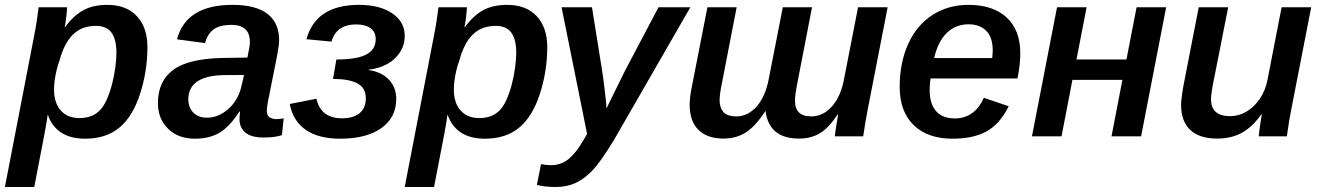

<svg xmlns="http://www.w3.org/2000/svg" viewBox="-43 -558 5406 786"><path d="M305.7 9.8Q245.1 9.8 207 -15.6Q168.9 -41 153.3 -86.9H151.9Q150.4 -76.2 147.7 -58.1Q145 -40 140.1 -15.1Q132.8 22.9 122.1 78.6Q111.3 134.3 97.2 207.5H-22.9L96.7 -411.1Q99.1 -424.3 101.6 -437Q104 -449.7 106 -462.9Q108.4 -479.5 110.8 -495.8Q113.3 -512.2 115.2 -528.3H231.9Q231.9 -522.5 230.2 -506.1Q228.5 -489.7 226.3 -472.9Q224.1 -456.1 221.7 -447.3H223.6Q258.8 -495.1 298.8 -516.6Q338.9 -538.1 396.5 -538.1Q474.1 -538.1 517.3 -491.9Q560.5 -445.8 560.5 -365.2Q560.5 -266.6 530.3 -173.3Q500 -80.1 445.3 -35.2Q390.6 9.8 305.7 9.8ZM349.1 -452.1Q292 -452.1 255.9 -416.7Q219.7 -381.3 200.7 -310.5Q193.8 -292 188.7 -270.8Q183.6 -249.5 180.9 -229.2Q178.2 -209 178.2 -191.9Q178.2 -136.7 205.8 -105.7Q233.4 -74.7 282.7 -74.7Q336.4 -74.7 367.2 -107.9Q382.8 -124.5 395 -152.6Q407.2 -180.7 415.8 -214.1Q424.3 -247.6 429 -281.2Q433.6 -314.9 433.6 -342.3Q433.6 -397 413.3 -424.6Q393.1 -452.1 349.1 -452.1Z M1034.2 4.9Q986.3 4.9 961.9 -15.1Q937.5 -35.2 937.5 -69.8Q937.5 -78.6 938.2 -86.4Q939 -94.2 939.9 -101.1H937Q896 -38.1 854.7 -14.2Q813.5 9.8 754.9 9.8Q686.5 9.8 645 -31Q603.5 -71.8 603.5 -135.7Q603.5 -226.1 666.5 -272.2Q729.5 -318.4 870.1 -320.8L969.7 -322.3Q980 -368.7 980 -385.7Q980 -421.4 960.9 -438.7Q941.9 -456.1 905.8 -456.1Q856 -456.1 831.1 -437.3Q806.2 -418.5 796.4 -381.8L681.6 -397Q700.2 -467.8 757.1 -502.9Q814 -538.1 909.2 -538.1Q1004.4 -538.1 1052 -501.2Q1099.6 -464.4 1099.6 -394Q1099.6 -371.1 1088.9 -317.4L1053.7 -141.1Q1049.3 -117.2 1049.3 -103Q1049.3 -84 1061.8 -77.1Q1074.2 -70.3 1087.9 -70.3Q1103.5 -70.3 1118.2 -73.7L1111.3 -4.9Q1092.3 1.5 1073 3.2Q1053.7 4.9 1034.2 4.9ZM728 -152.3Q728 -117.2 748.8 -96.7Q769.5 -76.2 803.7 -76.2Q845.7 -76.2 879.9 -102.5Q903.8 -119.6 920.4 -145Q937 -170.4 944.3 -200.7L956.1 -251L870.6 -250.5Q832 -249.5 805.9 -242.4Q779.8 -235.4 762.7 -223.1Q746.1 -211.4 737.1 -193.6Q728 -175.8 728 -152.3Z M1349.6 9.8Q1261.7 9.8 1209.2 -26.1Q1156.7 -62 1143.1 -132.3L1252.4 -153.8Q1270.5 -73.7 1356.9 -73.7Q1404.3 -73.7 1429.4 -95Q1454.6 -116.2 1454.6 -156.2Q1454.6 -197.8 1420.7 -216.3Q1386.7 -234.9 1320.3 -234.9L1334 -314.5Q1425.8 -314.5 1462.4 -338.4Q1495.1 -358.4 1495.1 -397.9Q1495.1 -427.7 1473.1 -442.9Q1451.2 -458 1414.6 -458Q1334.5 -458 1314 -387.7L1211.4 -397.5Q1231 -467.8 1284.4 -502.9Q1337.9 -538.1 1427.2 -538.1Q1511.7 -538.1 1562.7 -503.4Q1613.8 -468.8 1613.8 -411.6Q1613.8 -373.5 1594.2 -343.8Q1574.7 -313.5 1541.3 -295.4Q1507.8 -277.3 1466.8 -272.9V-271Q1519 -263.7 1549.1 -231.9Q1579.1 -200.2 1579.1 -152.8Q1579.1 -77.1 1518.3 -33.7Q1457.5 9.8 1349.6 9.8Z M1942.4 9.8Q1881.8 9.8 1843.8 -15.6Q1805.7 -41 1790 -86.9H1788.6Q1787.1 -76.2 1784.4 -58.1Q1781.7 -40 1776.9 -15.1Q1769.5 22.9 1758.8 78.6Q1748 134.3 1733.9 207.5H1613.8L1733.4 -411.1Q1735.8 -424.3 1738.3 -437Q1740.7 -449.7 1742.7 -462.9Q1745.1 -479.5 1747.6 -495.8Q1750 -512.2 1752 -528.3H1868.7Q1868.7 -522.5 1866.9 -506.1Q1865.2 -489.7 1863 -472.9Q1860.8 -456.1 1858.4 -447.3H1860.4Q1895.5 -495.1 1935.5 -516.6Q1975.6 -538.1 2033.2 -538.1Q2110.8 -538.1 2154.1 -491.9Q2197.3 -445.8 2197.3 -365.2Q2197.3 -266.6 2167 -173.3Q2136.7 -80.1 2082 -35.2Q2027.3 9.8 1942.4 9.8ZM1985.8 -452.1Q1928.7 -452.1 1892.6 -416.7Q1856.4 -381.3 1837.4 -310.5Q1830.6 -292 1825.4 -270.8Q1820.3 -249.5 1817.6 -229.2Q1814.9 -209 1814.9 -191.9Q1814.9 -136.7 1842.5 -105.7Q1870.1 -74.7 1919.4 -74.7Q1973.1 -74.7 2003.9 -107.9Q2019.5 -124.5 2031.7 -152.6Q2043.9 -180.7 2052.5 -214.1Q2061 -247.6 2065.7 -281.2Q2070.3 -314.9 2070.3 -342.3Q2070.3 -397 2050 -424.6Q2029.8 -452.1 1985.8 -452.1Z M2232.4 207.5Q2189.9 207.5 2154.8 199.2L2171.9 113.8Q2193.4 118.2 2212.9 118.2Q2253.9 118.2 2284.9 92.8Q2315.9 67.4 2346.7 13.7L2360.4 -9.8L2255.9 -528.3H2380.4L2421.9 -269Q2424.3 -252.9 2427.5 -229.7Q2430.7 -206.5 2433.3 -182.6Q2436 -158.7 2438 -139.9Q2439.9 -121.1 2439.9 -113.8Q2442.4 -118.7 2444.8 -123.8Q2447.3 -128.9 2449.7 -134.3L2514.6 -266.6L2652.8 -528.3H2783.2L2468.3 18.6Q2415 105.5 2382.8 139.2Q2350.1 173.8 2314 190.7Q2277.8 207.5 2232.4 207.5Z M3386.7 -90.3Q3349.6 -34.2 3313.5 -12.5Q3277.3 9.3 3227.5 9.3Q3105 9.3 3090.8 -104Q3049.8 -41 3010.3 -15.9Q2970.7 9.3 2918.9 9.3Q2852.1 9.3 2816.2 -26.4Q2780.3 -62 2780.3 -129.4Q2780.3 -160.6 2790.5 -209.5L2853 -528.3H2972.7L2913.1 -221.2Q2902.8 -172.9 2902.8 -146Q2903.8 -113.8 2920.2 -97.7Q2936.5 -81.5 2970.2 -81.5Q3019 -81.5 3054.7 -122.3Q3090.3 -163.1 3103.5 -231.9L3161.6 -528.3H3281.2L3221.2 -218.3Q3211.4 -168.9 3211.4 -146Q3211.4 -113.8 3227.8 -97.7Q3244.1 -81.5 3278.8 -81.5Q3326.2 -81.5 3362.5 -122.1Q3398.9 -162.6 3412.1 -233.4L3469.7 -528.3H3590.8L3509.8 -112.8Q3500.5 -66.9 3490.7 0H3374.5Q3374.5 -3.9 3377 -20.5Q3379.4 -37.1 3382.8 -57.1Q3386.2 -77.1 3388.2 -90.3Z M3766.6 -236.8Q3763.2 -219.7 3762.7 -189.5Q3762.7 -133.3 3788.8 -103.3Q3814.9 -73.2 3866.2 -73.2Q3906.2 -73.2 3936.3 -94.7Q3966.3 -116.2 3984.4 -157.7L4086.4 -123Q4050.3 -50.3 3995.8 -20.3Q3941.4 9.8 3856.4 9.8Q3754.4 9.8 3697.3 -45.9Q3640.1 -101.6 3640.1 -202.1Q3640.1 -301.8 3675.3 -378.9Q3710 -455.1 3774.2 -496.6Q3838.4 -538.1 3921.4 -538.1Q4022.5 -538.1 4078.1 -486.3Q4133.8 -434.6 4133.8 -340.3Q4133.8 -291 4122.1 -236.8ZM3781.2 -320.3H4019L4021 -350.1Q4021 -405.3 3994.4 -431.9Q3967.8 -458.5 3921.9 -458.5Q3868.7 -458.5 3832.5 -422.9Q3796.4 -387.2 3781.2 -320.3Z M4347.2 -231 4302.7 0H4181.6L4284.2 -528.3H4405.3L4363.8 -314.5H4568.4L4609.9 -528.3H4731L4628.4 0H4507.3L4551.8 -231Z M5121.1 -90.3Q5082.5 -36.6 5039.6 -13.7Q4996.6 9.3 4939.9 9.3Q4866.7 9.3 4829.3 -26.4Q4792 -62 4792 -129.4Q4792 -138.7 4793.7 -152.8Q4795.4 -167 4797.6 -182.6Q4799.8 -198.2 4802.2 -209.5L4864.3 -528.3H4984.9L4925.8 -229.5Q4914.6 -174.8 4914.6 -151.4Q4914.6 -82.5 4993.2 -82.5Q5028.8 -82.5 5060.5 -101.6Q5092.3 -120.6 5115 -154.5Q5137.7 -188.5 5146 -232.4L5203.6 -528.3H5324.7L5243.7 -112.8Q5239.3 -92.3 5234.6 -64Q5230 -35.6 5225.1 0H5109.9Q5109.9 -3.4 5112.3 -21.5Q5114.7 -39.6 5117.7 -60.1Q5120.6 -80.6 5122.6 -90.3Z"/></svg>

Font: Arimo SemiBold
Style: Italic
Weight: 600
Italic angle: -12°
Version: Version 1.33